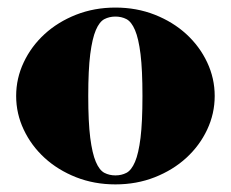

<svg xmlns="http://www.w3.org/2000/svg" viewBox="-20 -482 614 510"><path d="M22.9 -227.1Q22.9 -273.9 43 -316.4Q63 -358.9 98.4 -391.4Q133.8 -423.8 182.1 -442.9Q230.5 -461.9 286.6 -461.9Q342.8 -461.9 391.1 -442.9Q439.5 -423.8 474.9 -391.4Q510.3 -358.9 530.3 -316.4Q550.3 -273.9 550.3 -227.1Q550.3 -180.2 530.3 -137.7Q510.3 -95.2 474.9 -62.7Q439.5 -30.3 391.1 -11.2Q342.8 7.8 286.6 7.8Q230.5 7.8 182.1 -11.2Q133.8 -30.3 98.4 -62.7Q63 -95.2 43 -137.7Q22.9 -180.2 22.9 -227.1ZM214.4 -227.1Q214.4 -157.7 219.7 -116Q225.1 -74.2 234.6 -52Q244.1 -29.8 257.3 -22.9Q270.5 -16.1 286.6 -16.1Q302.7 -16.1 315.9 -22.9Q329.1 -29.8 338.6 -52Q348.1 -74.2 353.3 -116Q358.4 -157.7 358.4 -227.1Q358.4 -296.4 353.3 -338.1Q348.1 -379.9 338.6 -402.1Q329.1 -424.3 315.9 -431.2Q302.7 -438 286.6 -438Q270.5 -438 257.3 -431.2Q244.1 -424.3 234.6 -402.1Q225.1 -379.9 219.7 -338.1Q214.4 -296.4 214.4 -227.1Z"/></svg>

Font: XB Zar
Style: Bold
Weight: 700
Designer: Behnam
Foundry: Irmug
Version: Version 8.005 2009